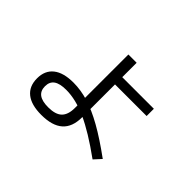

<svg xmlns="http://www.w3.org/2000/svg" viewBox="-116 -879 1170 1170"><g transform="rotate(45 469.0 -294.0)"><path d="M183.6 -12.2C213.5 11.6 257.2 23.4 314.5 23.4C377 23.4 423.7 9.8 454.6 -17.6C485.5 -44.9 501 -86.3 501 -141.6V-425.8H773.4V-488.3H501V-612.3H429.7V-207V-151.4C429.7 -113 420.4 -84.6 401.9 -66.4C383.3 -48.2 353.2 -39.1 311.5 -39.1C276.4 -39.1 250.2 -45.4 232.9 -58.1C215.7 -70.8 207 -90.2 207 -116.2C207 -142.3 215.8 -161.5 233.4 -173.8C251 -186.2 278 -192.4 314.5 -192.4C369.8 -192.4 429.5 -177.9 493.7 -148.9C557.8 -120 635.7 -72.3 727.5 -5.9L769.5 -51.8C701.8 -101.2 641.6 -140.8 588.9 -170.4C536.1 -200 487.8 -221.5 443.8 -234.9C399.9 -248.2 356.8 -254.9 314.5 -254.9C257.2 -254.9 213.5 -243 183.6 -219.2C153.6 -195.5 138.7 -161.1 138.7 -116.2C138.7 -70.6 153.6 -36 183.6 -12.2Z"/></g></svg>

Font: Pretendard Variable
Style: Regular
Weight: 400
Designer: Base glyphs from Inter by Rasmus Andersson; Hangeul glyphs from Noto Sans CJK(Source Han Sans) by Jang Soo-young and Kan
Foundry: Kil Hyung-jin
Version: Version 1.309;Glyphs 3.2 (3225)